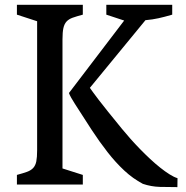

<svg xmlns="http://www.w3.org/2000/svg" viewBox="-20 -767 772 798"><path d="M291.5 -335Q283.2 -347.7 276.1 -360.4Q269 -373 266.6 -380.4L496.1 -681.6L421.9 -706.1V-747.1H695.8V-706.1Q678.2 -701.2 664.8 -697.5Q651.4 -693.8 638.7 -691.2Q626 -688.5 613.3 -686.5Q600.6 -684.6 584.5 -683.1L353.5 -401.9Q358.9 -394.5 367.2 -382.8Q375.5 -371.1 390.4 -351.8Q405.3 -332.5 428.7 -303.2Q452.1 -273.9 487.3 -231Q503.4 -211.4 522.5 -189.9Q541.5 -168.5 562.3 -147.2Q583 -126 604.2 -106.2Q625.5 -86.4 645.8 -70.3Q666 -54.2 684.6 -42.5Q703.1 -30.8 717.8 -26.4L717.3 10.7Q680.7 10.7 644.5 9.8Q608.4 8.8 573.7 -2.9Q532.2 -24.9 496.6 -58.1Q460.9 -91.3 427.5 -134Q394 -176.8 360.8 -227.5Q327.6 -278.3 291.5 -335ZM50.3 -40Q75.7 -46.9 92 -52.7Q108.4 -58.6 117.9 -68.8Q127.4 -79.1 130.9 -96.2Q134.3 -113.3 134.3 -142.6V-678.7L50.3 -706.1V-747.1H324.2V-706.1Q298.3 -699.2 282 -693.4Q265.6 -687.5 256.3 -677.2Q247.1 -667 243.4 -649.9Q239.7 -632.8 239.7 -603.5V-66.9L324.2 -40V0H50.3Z"/></svg>

Font: Donegal One
Style: Regular
Weight: 400
Designer: Gary Lonergan
Foundry: Sorkin Type Co.
Version: Version 1.004